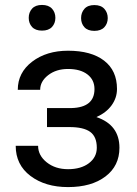

<svg xmlns="http://www.w3.org/2000/svg" viewBox="-20 -741 548 770"><path d="M358.9 -383.8Q358.9 -420.9 330.6 -442.6Q302.2 -464.4 252.9 -464.4Q205.1 -464.4 173.1 -439.5Q141.1 -414.6 141.1 -380.9H51.3Q51.3 -449.7 108.9 -493.7Q166.5 -537.6 252.9 -537.6Q345.7 -537.6 397.5 -497.8Q449.2 -458 449.2 -384.3Q449.2 -348.6 427.7 -318.8Q406.2 -289.1 366.7 -271.5Q459 -240.2 459 -148.4Q459 -75.7 402.8 -33.2Q346.7 9.3 252.9 9.3Q161.6 9.3 102.3 -35.4Q43 -80.1 43 -156.2H132.8Q132.8 -117.7 167.2 -90.1Q201.7 -62.5 252.9 -62.5Q304.7 -62.5 336.4 -86.4Q368.2 -110.4 368.2 -148.4Q368.2 -192.9 341.6 -212.2Q314.9 -231.4 258.8 -231.4H168.5V-307.6H266.6Q358.9 -310.1 358.9 -383.8ZM95.2 -669.4Q95.2 -691.4 108.6 -706.3Q122.1 -721.2 148.4 -721.2Q174.8 -721.2 188.5 -706.3Q202.1 -691.4 202.1 -669.4Q202.1 -647.5 188.5 -632.8Q174.8 -618.2 148.4 -618.2Q122.1 -618.2 108.6 -632.8Q95.2 -647.5 95.2 -669.4ZM305.2 -668.5Q305.2 -690.4 318.6 -705.6Q332 -720.7 358.4 -720.7Q384.8 -720.7 398.4 -705.6Q412.1 -690.4 412.1 -668.5Q412.1 -646.5 398.4 -631.8Q384.8 -617.2 358.4 -617.2Q332 -617.2 318.6 -631.8Q305.2 -646.5 305.2 -668.5Z"/></svg>

Font: Mardoto
Style: Regular
Weight: 400
Designer: Christian Robertson, Vahan Hovhannisyan
Foundry: Google
Version: Version 1.000